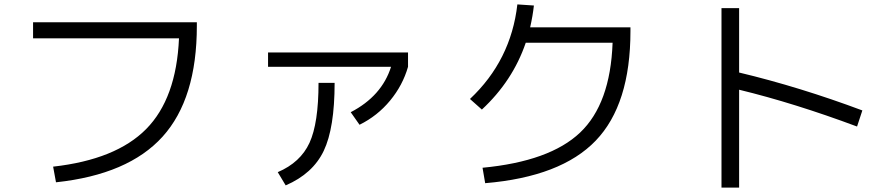

<svg xmlns="http://www.w3.org/2000/svg" viewBox="-20 -804 4040 871"><path d="M130 -703H873V-687Q873 -356 717.5 -184Q562 -12 234 23L221 -48Q506 -80 643 -218.5Q780 -357 792 -630H130Z M1196 -501V-566H1831V-501Q1807 -417 1749.5 -347.5Q1692 -278 1611 -238L1571 -295Q1712 -368 1754 -501ZM1240 -23Q1343 -67 1384 -156Q1425 -245 1425 -428H1498Q1498 -223 1448.5 -119.5Q1399 -16 1276 37Z M2759 -610H2365Q2306 -437 2166 -307L2112 -355Q2298 -530 2327 -784L2402 -779Q2397 -733 2385 -680H2840V-663Q2840 -330 2682.5 -166Q2525 -2 2181 27L2169 -43Q2474 -72 2611.5 -202.5Q2749 -333 2759 -610Z M3333 -767V-475Q3609 -409 3892 -303L3868 -230Q3584 -336 3333 -397V47H3253V-767Z"/></svg>

Font: Mplus 1p
Style: Regular
Weight: 400
Version: Version 1.061